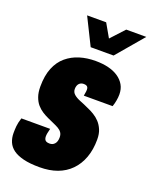

<svg xmlns="http://www.w3.org/2000/svg" viewBox="-144 -801 704 890"><g transform="rotate(20 208.0 -356.5)"><path d="M162 12Q114 12 82 4Q50 -4 31 -18Q12 -32 3.5 -52Q-5 -72 -5 -96Q-5 -113 -3.5 -130Q-2 -147 6 -172H148Q144 -156 142.5 -148Q141 -140 141 -132Q141 -125 143.5 -119Q146 -113 152 -110Q158 -107 168 -107Q176 -107 182 -109.5Q188 -112 193 -117.5Q198 -123 200.5 -131Q203 -139 203 -150Q203 -164 196.5 -173.5Q190 -183 178.5 -189.5Q167 -196 153 -202Q139 -208 124 -215Q108 -222 92.5 -232Q77 -242 65 -256Q53 -270 45.5 -291Q38 -312 38 -341Q38 -395 53.5 -433Q69 -471 97 -494.5Q125 -518 161 -529Q197 -540 239 -540Q274 -540 302.5 -533Q331 -526 351.5 -512Q372 -498 383.5 -478Q395 -458 395 -431Q395 -417 392 -400.5Q389 -384 384 -370H242Q245 -387 245.5 -392Q246 -397 246 -400Q246 -407 244 -411.5Q242 -416 237 -418.5Q232 -421 223 -421Q217 -421 211.5 -419Q206 -417 201.5 -412.5Q197 -408 194.5 -401Q192 -394 192 -385Q192 -369 204.5 -358.5Q217 -348 236.5 -340.5Q256 -333 277 -323Q294 -316 310.5 -306Q327 -296 340 -282Q353 -268 361.5 -248Q370 -228 370 -200Q370 -150 355.5 -110.5Q341 -71 314 -43.5Q287 -16 249 -2Q211 12 162 12ZM421 -725 308 -592H195L129 -725H223L275 -634H238L322 -725Z"/></g></svg>

Font: Archivo ExtraCondensed Black
Style: Italic
Weight: 900
Width: 2
Italic angle: -10°
Designer: Hector Gatti
Foundry: Omnibus-Type
Version: Version 2.001